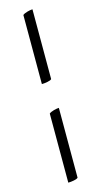

<svg xmlns="http://www.w3.org/2000/svg" viewBox="-143 -764 540 1031"><g transform="rotate(-15 127.0 -248.5)"><path d="M100 -706Q108 -713 126 -718Q144 -723 155 -723V-335Q150 -329 132 -325.5Q114 -322 100 -322ZM100 -158Q108 -165 126 -170Q144 -175 155 -175V213Q150 219 132 222.5Q114 226 100 226Z"/></g></svg>

Font: Lusitana
Style: Regular
Weight: 400
Designer: Ana Paula Megda
Foundry: Ana Paula Megda
Version: Version 1.000; ttfautohint (v1.1) -l 8 -r 50 -G 200 -x 14 -D